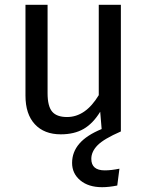

<svg xmlns="http://www.w3.org/2000/svg" viewBox="-20 -547 615 799"><path d="M360 114Q360 162 416 162Q443 162 477 155L468 225Q433 232 405 232Q348 232 314 203.5Q280 175 280 131Q280 86 310 51Q340 16 403 -10L397 -82Q367 -33 328 -10.5Q289 12 233 12Q164 12 125 -30Q86 -72 86 -149V-527H178V-159Q178 -105 197 -82.5Q216 -60 259 -60Q336 -60 391 -151V-527H483V0Q412 31 386 57.5Q360 84 360 114Z"/></svg>

Font: Fira Sans
Style: Regular
Weight: 400
Designer: bBox Type GmbH & Carrois Corporate GbR & Edenspiekermann AG
Foundry: bBox Type GmbH & Carrois Corporate GbR & Edenspiekermann AG
Version: Version 4.301